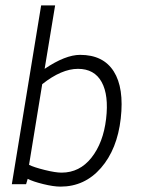

<svg xmlns="http://www.w3.org/2000/svg" viewBox="-20 -685 540 714"><path d="M24 0 133 -665H185L146 -429Q223 -481 278 -481Q364 -481 403 -419.5Q442 -358 429 -244Q416 -130 355.5 -60.5Q295 9 205 9Q179 9 140.5 -0.5Q102 -10 83 -20L77 0ZM137 -372 88 -72Q106 -63 146 -53Q186 -43 209 -43Q276 -43 320 -98.5Q364 -154 374.5 -242.5Q385 -331 358 -380Q331 -429 270 -429Q209 -429 137 -372Z"/></svg>

Font: TypoPRO Lekton
Style: Italic
Weight: 400
Italic angle: -9.3°
Designer: Paolo Mazzetti, Luciano Perondi, Raffaele Flato, Elena Papassissa, Emilio Macchia, Michela Povoleri, Tobias Seemiller, R
Version: Version 3.000